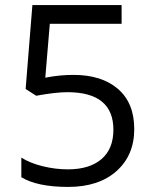

<svg xmlns="http://www.w3.org/2000/svg" viewBox="-20 -734 612 764"><path d="M272 -436Q384.8 -436 449.5 -380.1Q514.2 -324.2 514.2 -220.2Q514.2 -116.2 443.6 -53.2Q373 9.8 251 9.8Q128.9 9.8 64.9 -28.8V-106.9Q99.1 -85 149.9 -72.5Q200.7 -60.1 250 -60.1Q335.9 -60.1 383.5 -100.6Q431.2 -141.1 431.2 -217.8Q431.2 -367.2 248 -367.2Q201.7 -367.2 124 -353L82 -379.9L108.9 -713.9H463.9V-639.2H178.2L160.2 -424.8Q216.3 -436 272 -436Z"/></svg>

Font: OpenSans-Regular
Style: Regular
Weight: 400
Foundry: Ascender Corporation
Version: Version 1.10